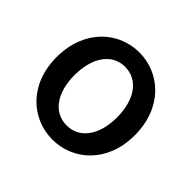

<svg xmlns="http://www.w3.org/2000/svg" viewBox="-142 -725 899 899"><g transform="rotate(45 307.0 -275.5)"><path d="M307 13C443 13 566 -92 566 -274C566 -458 443 -564 307 -564C171 -564 48 -458 48 -274C48 -92 171 13 307 13ZM307 -81C221 -81 167 -158 167 -274C167 -391 221 -469 307 -469C394 -469 448 -391 448 -274C448 -158 394 -81 307 -81Z"/></g></svg>

Font: Noto Sans CJK JP Medium
Style: Regular
Weight: 500
Designer: Ryoko NISHIZUKA (kana & ideographs); Paul D. Hunt (Latin, Greek & Cyrillic); Wenlong ZHANG (bopomofo); Sandoll Communica
Foundry: Adobe Systems Incorporated
Version: Version 1.004;PS 1.004;hotconv 1.0.82;makeotf.lib2.5.63406